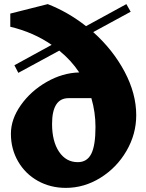

<svg xmlns="http://www.w3.org/2000/svg" viewBox="-20 -903 711 933"><path d="M642 -343Q642 -251 594.5 -169.5Q547 -88 468 -39Q389 10 300 10Q225 10 164 -24Q103 -58 68 -118.5Q33 -179 33 -253Q33 -324 81.5 -392.5Q130 -461 207 -505Q284 -549 365 -551Q326 -610 268 -657L69 -549L50 -586L231 -685Q143 -746 30 -773V-837L212 -883Q310 -845 398 -776L594 -883L615 -846L433 -747Q529 -661 585.5 -554.5Q642 -448 642 -343ZM444 -286Q444 -358 424 -426H313Q273 -426 253 -394.5Q233 -363 233 -301Q233 -216 267 -165.5Q301 -115 358 -115Q403 -115 423.5 -155.5Q444 -196 444 -286Z"/></svg>

Font: Inknut Antiqua ExtraBold
Style: Regular
Weight: 800
Designer: Claus Eggers Sørensen
Foundry: Claus Eggers Sørensen
Version: Version 1.003; ttfautohint (v1.8.2) -l 8 -r 50 -G 200 -x 14 